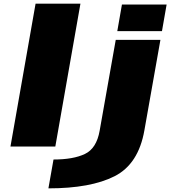

<svg xmlns="http://www.w3.org/2000/svg" viewBox="-20 -805 960 1055"><path d="M37.5 0 175.5 -785H422L284 0ZM246 230 274 71.5Q382.5 71.5 446.5 41Q510.5 10.5 527.5 -86.5L616 -586H861.5L773.5 -89.5Q741 96.5 609.8 163.2Q478.5 230 246 230ZM650 -780H895.5L870 -634H624.5Z"/></svg>

Font: Anybody UltraExpanded ExtraBold
Style: Italic
Weight: 800
Width: 9
Italic angle: -10°
Designer: Tyler Finck
Foundry: Etcetera Type Company
Version: Version 1.010; ttfautohint (v1.8.3) -l 8 -r 50 -G 200 -x 14 